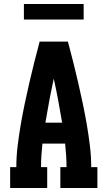

<svg xmlns="http://www.w3.org/2000/svg" viewBox="-20 -944 540 964"><path d="M31 0V-105H62Q62 -158 68.5 -211.5Q75 -265 84 -317.5Q93 -370 104 -422.5Q115 -475 127 -527Q139 -579 152 -631Q165 -683 179 -735H321Q335 -683 348 -631Q361 -579 373 -527Q385 -475 396 -422.5Q407 -370 416 -317.5Q425 -265 431.5 -211.5Q438 -158 438 -105H469V0H283V-105H314Q314 -135 312 -164.5Q310 -194 307 -223H193Q190 -194 188 -164.5Q186 -135 186 -105H217V0ZM208 -328H292Q283 -383 272.5 -438.5Q262 -494 250 -549Q238 -494 227.5 -438.5Q217 -383 208 -328ZM100 -846V-924H400V-846Z"/></svg>

Font: Iosevka Curly Slab Extrabold
Style: Regular
Weight: 800
Monospace: yes
Designer: Belleve Invis
Foundry: Belleve Invis
Version: Version 22.1.2; ttfautohint (v1.8.4)